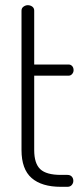

<svg xmlns="http://www.w3.org/2000/svg" viewBox="-20 -721 323 741"><path d="M215 0Q141 0 102 -34Q63 -68 63 -142V-680Q63 -690 71 -695.5Q79 -701 87 -701Q97 -701 104.5 -695.5Q112 -690 112 -680V-472H245Q253 -472 258.5 -466Q264 -460 264 -450Q264 -442 258.5 -435.5Q253 -429 245 -429H112V-142Q112 -90 135.5 -68Q159 -46 215 -46H240Q251 -46 257 -39.5Q263 -33 263 -23Q263 -14 257 -7Q251 0 240 0Z"/></svg>

Font: Dosis ExtraLight Light
Style: Regular
Weight: 300
Version: Version 3.001; ttfautohint (v1.8.2)